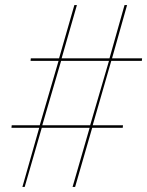

<svg xmlns="http://www.w3.org/2000/svg" viewBox="-20 -734 578 754"><path d="M68 0H77L144 -232H332L265 0H275L342 -232H462L463 -242H344L417 -495H537L538 -505H420L479 -714H469L410 -505H222L282 -714H272L212 -505H101L100 -495H210L136 -242H26L25 -232H134ZM146 -242 220 -495H408L334 -242Z"/></svg>

Font: Noto Serif Display SemiCondensed Black
Style: Italic
Weight: 900
Width: 4
Italic angle: -12°
Designer: Monotype Design Team
Foundry: Monotype Imaging Inc.
Version: Version 2.009